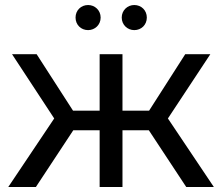

<svg xmlns="http://www.w3.org/2000/svg" viewBox="-20 -745 885 765"><path d="M126 -529H28L196 -273L13 0H123L272 -226H377V0H468V-226H573L722 0H832L649 -273L818 -529H718L574 -304H468V-529H377V-304H271ZM515 -625C543 -625 565 -646 565 -675C565 -704 543 -725 515 -725C488 -725 465 -704 465 -675C465 -646 488 -625 515 -625ZM331 -625C358 -625 381 -646 381 -675C381 -704 358 -725 331 -725C303 -725 281 -704 281 -675C281 -646 303 -625 331 -625Z"/></svg>

Font: Montserrat-Alt1 Med
Style: Regular
Weight: 500
Designer: Differentunic
Foundry: Differentunic
Version: Version 7.222